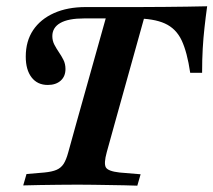

<svg xmlns="http://www.w3.org/2000/svg" viewBox="-20 -591 680 612"><path d="M224.2 -201.6 325.8 -563.7 447.6 -562.9 346.8 -201.6ZM227.4 -2.4Q198.4 -2.4 167.3 -2Q136.3 -1.6 106.9 -1.2Q77.4 -0.8 54 0L64.5 -36.3L121 -41.1Q146 -43.5 160.1 -49.6Q174.2 -55.6 182.7 -68.5Q191.1 -81.5 197.6 -105.6L224.2 -201.6H346.8L320.2 -105.6Q310.5 -70.2 317.3 -57.7Q324.2 -45.2 361.3 -41.1L428.2 -35.5L417.7 0.8Q398.4 0 375.4 -0.4Q352.4 -0.8 327.8 -1.2Q303.2 -1.6 277.8 -2Q252.4 -2.4 228.2 -2.4H229.8ZM132.3 -320.2Q99.2 -320.2 80.6 -344.4Q62.1 -368.5 62.1 -410.5Q62.1 -459.7 85.5 -494.8Q108.9 -529.8 152 -549.2Q195.2 -568.5 253.2 -568.5H424.2Q470.2 -568.5 506.9 -569Q543.5 -569.4 575.8 -569.8Q608.1 -570.2 640.3 -571Q635.5 -536.3 631.9 -503.6Q628.2 -471 626.2 -436.3Q624.2 -401.6 624.2 -358.9H586.3Q576.6 -425 558.9 -462.5Q541.1 -500 505.6 -516.1Q470.2 -532.3 408.1 -532.3H248.4Q197.6 -532.3 172.2 -517.7Q146.8 -503.2 146.8 -475.8Q146.8 -461.3 153.2 -448.8Q159.7 -436.3 167.7 -424.6Q175.8 -412.9 182.3 -400Q188.7 -387.1 188.7 -371Q188.7 -347.6 173.4 -333.9Q158.1 -320.2 132.3 -320.2Z"/></svg>

Font: Playfair 9pt
Style: Bold Italic
Weight: 700
Italic angle: -15.6°
Designer: Claus Eggers Sørensen
Foundry: Claus Eggers Sørensen
Version: Version 2.203